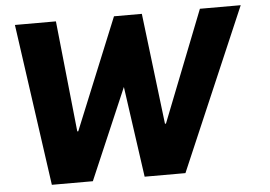

<svg xmlns="http://www.w3.org/2000/svg" viewBox="-55 -900 1370 975"><g transform="rotate(-5 630.0 -412.5)"><path d="M643.6 0H851.6L1205.5 -825H997.5L774.9 -259H769.9L701.5 -825H559.5L327.9 -259H322.9L263.5 -825H54.5L170.6 0H379.6L578.3 -463Z"/></g></svg>

Font: Hussar Paneuropjskich
Style: UpCsObl
Weight: 400
Designer: Mew Too, Robert Jablonski
Foundry: Cannot Into Space Fonts
Version: Version 1